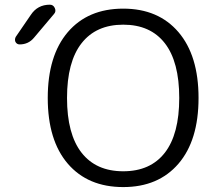

<svg xmlns="http://www.w3.org/2000/svg" viewBox="-20 -799 894 807"><path d="M672.9 -157.2Q733.4 -235.4 733.4 -387.2Q733.4 -539.1 672.9 -617.2Q612.3 -695.3 498 -695.3Q383.8 -695.3 322.8 -617.2Q261.7 -539.1 261.7 -387.2Q261.7 -235.4 322.8 -157.2Q383.8 -79.1 498 -79.1Q612.3 -79.1 672.9 -157.2ZM109.4 -736.3Q137.7 -779.3 189.5 -779.3Q204.1 -779.3 210.4 -765.1Q216.8 -751 207 -740.2L123 -640.6Q99.6 -612.3 62.5 -612.3Q50.8 -612.3 44.9 -623Q43 -627.9 43 -631.8Q43 -637.7 45.9 -643.6ZM498 -12.7Q349.6 -12.7 265.1 -110.8Q180.7 -209 180.7 -387.2Q180.7 -565.4 265.1 -664.1Q349.6 -762.7 498 -762.7Q645.5 -762.7 730 -664.1Q814.5 -565.4 814.5 -387.2Q814.5 -209 730 -110.8Q645.5 -12.7 498 -12.7Z"/></svg>

Font: Gen Jyuu Gothic Normal
Style: Regular
Weight: 300
Designer: [Source Han Sans]
Ryoko NISHIZUKA  (kana & ideographs); Paul D. Hunt (Latin, Greek & Cyrillic); Wenlong ZHANG  (bopomofo
Version: Version 1.002.20150607